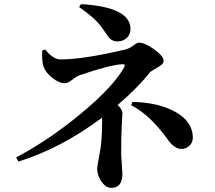

<svg xmlns="http://www.w3.org/2000/svg" viewBox="-20 -842 1040 927"><path d="M371 -822Q610 -808 610 -702Q610 -677 593 -660Q575 -642 547 -642Q523 -642 507 -659L471 -710Q439 -755 362 -808ZM198 -603Q237 -555 272 -555Q381 -555 585 -603Q606 -608 625 -623Q641 -636 651 -636Q679 -636 724 -604Q770 -571 770 -548Q770 -532 742 -517Q708 -498 705 -494Q643 -416 548 -335Q571 -314 571 -295L568 -240Q565 -184 565 -108Q565 -87 568 -49Q571 -11 571 -3Q571 65 517 65Q490 65 468 32Q449 2 449 -28Q449 -38 460 -95Q473 -154 473 -255V-274Q275 -126 69 -62L58 -82Q217 -166 370 -293Q526 -422 579 -516Q588 -533 572 -532Q515 -530 365 -479Q350 -474 326 -455Q307 -440 292 -440Q266 -440 234 -465Q201 -490 190 -521Q181 -549 184 -598ZM620 -350Q746 -347 826 -302Q911 -255 911 -177Q911 -154 895 -139Q879 -123 856 -123Q820 -123 785 -175Q702 -289 613 -334Z"/></svg>

Font: Source Han Serif JP
Style: Bold
Weight: 700
Designer: Ryoko NISHIZUKA  (kana & ideographs); Frank Grießhammer (Latin, Greek & Cyrillic); Wenlong ZHANG  (bopomofo); Sandoll Co
Foundry: Adobe Systems Incorporated
Version: Version 1.000;PS 1;hotconv 16.6.53;makeotf.lib2.5.65590